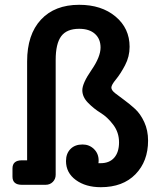

<svg xmlns="http://www.w3.org/2000/svg" viewBox="-20 -770 675 800"><path d="M597 -184Q597 -98 544.5 -44Q492 10 400 10Q337 10 296 -20Q255 -50 255 -99Q255 -130 273.5 -149Q292 -168 324 -168Q352 -168 371.5 -149Q391 -130 391 -101Q391 -94 390 -90H399Q436 -90 456 -113Q476 -136 476 -177Q476 -218 452 -250Q428 -282 399.5 -299.5Q371 -317 347 -341.5Q323 -366 323 -394Q323 -423 361 -478Q399 -533 399 -572Q399 -608 375.5 -629Q352 -650 310 -650Q258 -650 235 -619Q212 -588 212 -520V-42Q212 -24 200 -12Q188 0 170 0H71Q32 0 32 -34V-68Q32 -102 71 -102H93V-514Q93 -626 150.5 -688Q208 -750 310 -750Q403 -750 461.5 -701Q520 -652 520 -575Q520 -534 501 -498Q482 -462 463 -439Q444 -416 444 -405Q444 -394 460 -381.5Q476 -369 498 -353Q520 -337 542.5 -316.5Q565 -296 581 -261.5Q597 -227 597 -184Z"/></svg>

Font: Solway Medium
Style: Regular
Weight: 500
Designer: Mariya V. Pigoulevskaya
Foundry: The Northern Block Ltd.
Version: Version 1.000;hotconv 1.0.109;makeotfexe 2.5.65596